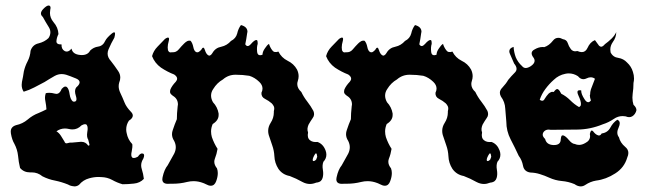

<svg xmlns="http://www.w3.org/2000/svg" viewBox="-20 -685 2346 696"><path d="M226.6 -16.1Q203.6 -25.4 179.7 -30.3Q155.8 -34.7 133.8 -45.9Q116.7 -60.1 95.2 -60.1Q93.3 -60.1 91.3 -60.1Q91.3 -60.1 88.9 -60.1Q66.4 -60.1 52.7 -76.2Q47.4 -97.7 45.4 -120.6Q43 -143.1 32.2 -163.6Q23.4 -178.2 19.5 -201.2Q19 -204.1 19 -208Q19 -225.6 38.6 -231.4Q62 -236.3 80.1 -251.5Q98.1 -267.1 120.1 -275.4Q127 -278.3 134.3 -281.7Q141.6 -285.2 148.4 -288.6Q147.5 -303.2 144.5 -318.4Q141.1 -333 146 -347.2Q152.3 -348.6 158.7 -348.6Q168 -348.6 178.2 -345.7Q181.2 -344.7 184.1 -344.7Q196.8 -344.7 203.6 -362.8Q210.4 -370.1 215.3 -371.1Q219.7 -372.1 222.7 -369.1Q230 -362.3 232.4 -343.3Q235.4 -323.7 244.6 -316.9Q262.7 -313.5 254.9 -337.9Q252 -346.7 252 -353.5Q252 -366.2 261.2 -372.6Q268.6 -380.4 268.6 -386.7Q268.6 -395 255.9 -400.4Q233.4 -409.7 219.7 -414.1Q211.4 -416.5 203.6 -416.5Q190.4 -416.5 178.2 -409.7Q159.2 -398.9 141.6 -387.7Q123 -377.9 104.5 -368.2Q85.9 -358.4 65.9 -352.5Q58.6 -363.3 58.6 -377.4Q58.6 -382.8 59.6 -388.2Q64 -408.2 66.4 -425.8Q70.8 -445.3 80.1 -462.9Q89.4 -481 90.8 -501Q98.1 -522.9 119.6 -527.8Q141.6 -533.2 155.8 -546.9Q162.6 -557.1 162.6 -567.9Q162.6 -577.6 156.7 -586.9Q144.5 -606.4 135.3 -623.5Q128.4 -629.4 128.4 -636.2Q128.4 -643.6 136.7 -652.3Q148.9 -665 156.2 -665Q158.7 -665 160.6 -663.6Q162.6 -662.1 163.1 -658.7Q163.6 -655.3 162.1 -649.4Q161.1 -643.6 161.1 -638.2Q161.1 -620.1 173.8 -605Q190.9 -585.4 191.9 -561.5Q185.5 -548.8 184.6 -536.1Q183.6 -523.4 203.1 -523.9Q202.1 -506.8 214.4 -500Q227.1 -493.7 239.3 -508.8Q243.2 -488.3 270 -485.8Q273.4 -485.4 276.4 -485.4Q298.3 -485.4 306.6 -501.5Q318.8 -513.7 335.9 -516.1Q353.5 -518.6 361.8 -537.6Q367.2 -548.3 384.8 -563Q390.6 -567.9 393.6 -567.9Q397 -567.9 397 -562.5Q397 -557.6 394.5 -548.3Q383.3 -529.3 373.5 -506.3Q370.1 -498.5 370.1 -490.7Q370.1 -476.6 382.3 -463.4Q395 -447.3 408.2 -427.7Q416 -416.5 416 -403.8Q416 -395 412.1 -385.7Q410.2 -378.9 410.2 -372.6Q410.2 -360.8 416 -348.6Q424.8 -330.1 431.6 -313Q438 -296.9 454.6 -279.8Q461.4 -272.9 461.4 -266.1Q461.4 -256.3 447.3 -247.6Q437.5 -232.9 437.5 -215.8Q437.5 -209.5 439 -203.1Q443.4 -179.2 459.5 -162.6Q460.9 -152.3 457.5 -136.2Q453.6 -120.1 459 -114.3Q461.4 -111.8 466.3 -112.3Q471.2 -112.3 480 -117.2Q488.8 -130.9 497.6 -128.4Q502.4 -127.4 502.4 -121.1Q502.4 -116.7 499.5 -109.9Q491.7 -97.7 491.7 -85.4Q491.7 -79.1 493.7 -72.8Q499.5 -54.7 501.5 -36.6Q487.3 -21.5 465.3 -19.5Q443.8 -17.1 424.3 -17.1Q404.8 -22.5 386.7 -32.7Q368.7 -42.5 347.7 -43Q342.3 -43.5 337.4 -43.5Q320.3 -43.5 303.2 -38.6Q281.2 -32.7 266.6 -15.1Q259.3 -9.3 249.5 -9.3Q248 -9.3 246.6 -9.8Q235.4 -10.7 226.6 -16.1ZM299.8 -178.7Q293.5 -188 296.4 -206.1Q299.8 -224.1 294.9 -231.4Q293 -234.9 288.1 -234.9Q283.7 -234.9 275.4 -230.5Q261.2 -215.8 242.7 -215.8Q236.8 -215.8 230.5 -217.3Q222.7 -219.2 215.3 -219.2Q198.7 -219.2 184.6 -209Q193.8 -203.6 200.7 -192.9Q207.5 -182.1 213.4 -172.4Q216.3 -163.1 224.6 -166Q233.4 -168.9 240.2 -168Q255.4 -169.4 272.5 -170.9Q273.9 -170.9 275.4 -170.9Q290.5 -170.9 299.8 -157.2Q306.6 -156.2 303.2 -165.5Q300.3 -174.8 299.8 -178.7Z M716.8 -21.5Q699.2 -28.3 681.6 -28.3Q669.9 -28.3 658.2 -25.4Q632.8 -19 607.4 -19Q607.4 -19 597.7 -19Q592.8 -18.6 588.9 -18.6Q568.4 -18.6 568.4 -35.2Q568.4 -38.6 569.3 -42.5Q575.2 -70.3 587.9 -85.9Q598.6 -105.5 611.3 -127.9Q617.2 -139.6 617.2 -151.4Q617.2 -162.6 611.3 -174.3Q603.5 -186 603.5 -198.7Q603.5 -206.1 606.4 -213.9Q613.3 -234.9 621.1 -252.9Q621.1 -273.4 624 -299.3Q625 -302.7 625 -306.2Q625 -327.1 606.4 -337.9Q598.6 -343.3 596.7 -349.1Q595.7 -354.5 597.7 -360.8Q603.5 -374.5 617.2 -388.7Q622.1 -394.5 622.1 -399.9Q622.1 -407.7 611.3 -415Q586.9 -424.3 563.5 -439.9Q541 -456.1 531.2 -481.4Q536.1 -500.5 550.8 -515.6Q565.4 -530.3 578.1 -543.9Q596.7 -556.6 591.8 -536.6Q587.9 -523.4 587.9 -513.2Q587.9 -507.8 588.9 -502.9Q590.8 -498.5 593.8 -496.1Q597.7 -494.1 603.5 -495.6Q618.2 -494.1 627.9 -505.9Q637.7 -517.6 647.5 -527.3Q652.3 -532.2 658.2 -535.6Q664.1 -538.6 670.9 -537.1Q677.7 -529.3 680.7 -514.6Q683.6 -499.5 691.4 -496.1Q695.3 -494.6 699.2 -496.1Q703.1 -498 709 -503.9Q717.8 -520.5 722.7 -503.9Q727.5 -487.8 736.3 -483.9Q738.3 -482.4 742.2 -484.4Q746.1 -486.3 750 -492.7Q760.7 -511.7 782.2 -515.6Q802.7 -520 817.4 -536.6Q835 -545.4 839.8 -563.5Q843.8 -581.5 853.5 -594.2Q877 -587.9 877 -569.8Q877 -567.4 876 -564.9Q873 -542.5 869.1 -524.4Q877 -511.2 889.6 -525.4Q902.3 -540 909.2 -540Q912.1 -540 913.1 -537.1Q914.1 -533.7 914.1 -525.9Q910.2 -514.2 912.1 -497.1Q914.1 -480 931.6 -486.8Q931.6 -497.6 940.4 -509.8Q948.2 -522 955.1 -525.9Q959 -513.2 966.8 -502.9Q973.6 -492.7 989.3 -498Q1000 -476.1 1022.5 -464.8Q1044.9 -454.1 1056.6 -433.1Q1062.5 -420.9 1062.5 -408.7Q1062.5 -400.4 1059.6 -391.6Q1057.6 -385.7 1057.6 -380.4Q1057.6 -364.7 1072.3 -351.6Q1081.1 -333 1093.8 -316.9Q1106.4 -300.8 1116.2 -282.7Q1122.1 -268.1 1113.3 -256.8Q1105.5 -245.6 1098.6 -233.4Q1095.7 -227.1 1094.7 -219.7Q1093.8 -212.9 1096.7 -204.6Q1092.8 -185.5 1103.5 -176.8Q1113.3 -168.5 1130.9 -170.4Q1151.4 -163.1 1160.2 -139.6Q1163.1 -131.8 1163.1 -124.5Q1163.1 -109.9 1152.3 -98.6Q1147.5 -86.4 1150.4 -69.8Q1153.3 -52.7 1149.4 -40Q1147.5 -33.2 1142.6 -28.8Q1136.7 -23.9 1126 -22.9Q1114.3 -18.1 1103.5 -18.1Q1089.8 -18.1 1076.2 -25.4Q1053.7 -38.1 1030.3 -46.9Q1003.9 -51.8 989.3 -72.8Q975.6 -94.2 974.6 -119.1Q973.6 -139.2 966.8 -158.2Q960.9 -177.2 954.1 -195.8Q952.1 -203.1 952.1 -210.4Q952.1 -225.6 960.9 -239.3Q972.7 -257.3 972.7 -277.8V-282.2Q975.6 -292.5 972.7 -299.3Q969.7 -305.7 964.8 -310.5Q954.1 -319.8 940.4 -326.7Q926.8 -333.5 927.7 -348.6Q931.6 -356.9 931.6 -363.8Q931.6 -377 919.9 -388.2Q903.3 -404.3 883.8 -410.2Q860.4 -414.1 834 -414.1Q807.6 -414.1 788.1 -397Q766.6 -384.8 752.9 -362.3Q745.1 -351.1 745.1 -338.4Q745.1 -326.7 752 -314.5Q768.6 -296.9 772.5 -273.4Q772.5 -270.5 772.5 -268.1Q772.5 -248.5 751 -235.4Q745.1 -221.7 745.1 -208.5Q745.1 -198.2 748 -188Q755.9 -165 768.6 -145.5Q765.6 -126.5 758.8 -109.4Q756.8 -104 756.8 -98.6Q756.8 -86.9 766.6 -74.7Q769.5 -66.4 769.5 -57.6Q769.5 -43.9 763.7 -28.3Q757.8 -11.7 744.1 -11.7Q736.3 -11.7 725.6 -17.6Q724.6 -18.1 721.7 -19.5Q719.7 -20 716.8 -21.5ZM1129.9 -116.7Q1127.9 -138.7 1119.1 -121.6Q1110.4 -105 1115.2 -101.6Q1116.2 -100.6 1119.1 -101.6Q1122.1 -102.5 1126 -106.4Q1127 -107.9 1127.9 -111.3Q1128.9 -112.8 1129.9 -116.7Z M1347.7 -21.5Q1330.1 -28.3 1312.5 -28.3Q1300.8 -28.3 1289.1 -25.4Q1263.7 -19 1238.3 -19Q1238.3 -19 1228.5 -19Q1223.6 -18.6 1219.7 -18.6Q1199.2 -18.6 1199.2 -35.2Q1199.2 -38.6 1200.2 -42.5Q1206.1 -70.3 1218.8 -85.9Q1229.5 -105.5 1242.2 -127.9Q1248 -139.6 1248 -151.4Q1248 -162.6 1242.2 -174.3Q1234.4 -186 1234.4 -198.7Q1234.4 -206.1 1237.3 -213.9Q1244.1 -234.9 1252 -252.9Q1252 -273.4 1254.9 -299.3Q1255.9 -302.7 1255.9 -306.2Q1255.9 -327.1 1237.3 -337.9Q1229.5 -343.3 1227.5 -349.1Q1226.6 -354.5 1228.5 -360.8Q1234.4 -374.5 1248 -388.7Q1252.9 -394.5 1252.9 -399.9Q1252.9 -407.7 1242.2 -415Q1217.8 -424.3 1194.3 -439.9Q1171.9 -456.1 1162.1 -481.4Q1167 -500.5 1181.6 -515.6Q1196.3 -530.3 1209 -543.9Q1227.5 -556.6 1222.7 -536.6Q1218.8 -523.4 1218.8 -513.2Q1218.8 -507.8 1219.7 -502.9Q1221.7 -498.5 1224.6 -496.1Q1228.5 -494.1 1234.4 -495.6Q1249 -494.1 1258.8 -505.9Q1268.6 -517.6 1278.3 -527.3Q1283.2 -532.2 1289.1 -535.6Q1294.9 -538.6 1301.8 -537.1Q1308.6 -529.3 1311.5 -514.6Q1314.5 -499.5 1322.3 -496.1Q1326.2 -494.6 1330.1 -496.1Q1334 -498 1339.8 -503.9Q1348.6 -520.5 1353.5 -503.9Q1358.4 -487.8 1367.2 -483.9Q1369.1 -482.4 1373 -484.4Q1377 -486.3 1380.9 -492.7Q1391.6 -511.7 1413.1 -515.6Q1433.6 -520 1448.2 -536.6Q1465.8 -545.4 1470.7 -563.5Q1474.6 -581.5 1484.4 -594.2Q1507.8 -587.9 1507.8 -569.8Q1507.8 -567.4 1506.8 -564.9Q1503.9 -542.5 1500 -524.4Q1507.8 -511.2 1520.5 -525.4Q1533.2 -540 1540 -540Q1543 -540 1543.9 -537.1Q1544.9 -533.7 1544.9 -525.9Q1541 -514.2 1543 -497.1Q1544.9 -480 1562.5 -486.8Q1562.5 -497.6 1571.3 -509.8Q1579.1 -522 1585.9 -525.9Q1589.8 -513.2 1597.7 -502.9Q1604.5 -492.7 1620.1 -498Q1630.9 -476.1 1653.3 -464.8Q1675.8 -454.1 1687.5 -433.1Q1693.4 -420.9 1693.4 -408.7Q1693.4 -400.4 1690.4 -391.6Q1688.5 -385.7 1688.5 -380.4Q1688.5 -364.7 1703.1 -351.6Q1711.9 -333 1724.6 -316.9Q1737.3 -300.8 1747.1 -282.7Q1752.9 -268.1 1744.1 -256.8Q1736.3 -245.6 1729.5 -233.4Q1726.6 -227.1 1725.6 -219.7Q1724.6 -212.9 1727.5 -204.6Q1723.6 -185.5 1734.4 -176.8Q1744.1 -168.5 1761.7 -170.4Q1782.2 -163.1 1791 -139.6Q1793.9 -131.8 1793.9 -124.5Q1793.9 -109.9 1783.2 -98.6Q1778.3 -86.4 1781.2 -69.8Q1784.2 -52.7 1780.3 -40Q1778.3 -33.2 1773.4 -28.8Q1767.6 -23.9 1756.8 -22.9Q1745.1 -18.1 1734.4 -18.1Q1720.7 -18.1 1707 -25.4Q1684.6 -38.1 1661.1 -46.9Q1634.8 -51.8 1620.1 -72.8Q1606.4 -94.2 1605.5 -119.1Q1604.5 -139.2 1597.7 -158.2Q1591.8 -177.2 1585 -195.8Q1583 -203.1 1583 -210.4Q1583 -225.6 1591.8 -239.3Q1603.5 -257.3 1603.5 -277.8V-282.2Q1606.4 -292.5 1603.5 -299.3Q1600.6 -305.7 1595.7 -310.5Q1585 -319.8 1571.3 -326.7Q1557.6 -333.5 1558.6 -348.6Q1562.5 -356.9 1562.5 -363.8Q1562.5 -377 1550.8 -388.2Q1534.2 -404.3 1514.6 -410.2Q1491.2 -414.1 1464.8 -414.1Q1438.5 -414.1 1418.9 -397Q1397.5 -384.8 1383.8 -362.3Q1376 -351.1 1376 -338.4Q1376 -326.7 1382.8 -314.5Q1399.4 -296.9 1403.3 -273.4Q1403.3 -270.5 1403.3 -268.1Q1403.3 -248.5 1381.8 -235.4Q1376 -221.7 1376 -208.5Q1376 -198.2 1378.9 -188Q1386.7 -165 1399.4 -145.5Q1396.5 -126.5 1389.6 -109.4Q1387.7 -104 1387.7 -98.6Q1387.7 -86.9 1397.5 -74.7Q1400.4 -66.4 1400.4 -57.6Q1400.4 -43.9 1394.5 -28.3Q1388.7 -11.7 1375 -11.7Q1367.2 -11.7 1356.4 -17.6Q1355.5 -18.1 1352.5 -19.5Q1350.6 -20 1347.7 -21.5ZM1760.7 -116.7Q1758.8 -138.7 1750 -121.6Q1741.2 -105 1746.1 -101.6Q1747.1 -100.6 1750 -101.6Q1752.9 -102.5 1756.8 -106.4Q1757.8 -107.9 1758.8 -111.3Q1759.8 -112.8 1760.7 -116.7Z M2062.5 -17.6Q2040 -26.9 2016.6 -28.8Q1993.2 -30.8 1970.7 -41Q1955.1 -48.3 1937.5 -53.7Q1920.9 -59.1 1902.3 -59.6Q1879.9 -63 1876 -84Q1872.1 -105 1860.4 -120.1Q1846.7 -149.9 1831.1 -179.7Q1815.4 -210 1815.4 -244.1Q1813.5 -267.1 1811.5 -291.5Q1810.5 -315.4 1795.9 -335Q1792 -342.3 1792 -348.6Q1792 -358.4 1800.8 -367.2Q1814.5 -381.8 1822.3 -395.5Q1833 -408.7 1846.7 -422.4Q1852.5 -428.2 1852.5 -435.5Q1852.5 -444.3 1843.8 -454.6Q1837.9 -468.3 1829.1 -488.3Q1826.2 -494.1 1826.2 -499Q1826.2 -510.3 1841.8 -515.1Q1842.8 -496.1 1849.6 -477.5Q1857.4 -459 1872.1 -445.8Q1877.9 -438.5 1885.7 -438.5Q1893.6 -438.5 1904.3 -445.3Q1918 -454.6 1918 -464.8Q1918 -469.7 1915 -474.6Q1907.2 -484.4 1907.2 -491.7Q1907.2 -500.5 1918 -505.9Q1932.6 -514.6 1947.3 -514.6Q1950.2 -514.6 1953.1 -514.2Q1970.7 -520 1984.4 -537.6Q1992.2 -547.9 2003.9 -547.9Q2011.7 -547.9 2020.5 -543Q2034.2 -541 2038.1 -528.8Q2042 -516.6 2048.8 -507.8Q2051.8 -502.9 2057.6 -500.5Q2061.5 -499 2065.4 -499Q2069.3 -499 2073.2 -500Q2082 -496.1 2088.9 -496.1Q2102.5 -496.1 2109.4 -510.7Q2119.1 -532.7 2136.7 -539.6Q2143.6 -529.3 2151.4 -519.5Q2155.3 -515.6 2159.2 -515.6Q2165 -515.6 2172.9 -524.9Q2184.6 -533.2 2197.3 -545.4Q2209 -557.1 2213.9 -568.8Q2213.9 -549.3 2201.2 -532.2Q2192.4 -519.5 2192.4 -505.4Q2192.4 -500.5 2193.4 -495.1Q2202.1 -477.5 2221.7 -475.1Q2240.2 -472.2 2252.9 -458.5Q2268.6 -444.3 2274.4 -424.3Q2278.3 -412.6 2278.3 -400.4Q2278.3 -392.6 2276.4 -384.3Q2276.4 -364.7 2273.4 -344.7Q2272.5 -337.9 2272.5 -331.1Q2272.5 -317.9 2276.4 -305.2Q2287.1 -295.4 2287.1 -285.6Q2286.1 -279.3 2281.2 -272Q2272.5 -260.3 2260.7 -260.3Q2254.9 -260.3 2248 -263.2Q2242.2 -264.2 2237.3 -264.2Q2219.7 -264.2 2205.1 -253.9Q2185.5 -240.7 2165 -234.4Q2120.1 -215.8 2072.3 -215.3Q2024.4 -215.3 1976.6 -214.4Q1972.7 -215.3 1968.8 -215.3Q1957 -215.3 1950.2 -206.1Q1947.3 -201.7 1947.3 -196.8Q1947.3 -189.5 1956.1 -181.2Q1960.9 -160.2 1986.3 -159.2Q1987.3 -159.2 1988.3 -159.2Q2012.7 -159.2 2012.7 -180.2Q2013.7 -189 2015.6 -192.4Q2017.6 -194.3 2019.5 -194.3H2021.5Q2030.3 -191.9 2042 -177.7Q2053.7 -163.6 2063.5 -163.1Q2071.3 -159.7 2079.1 -159.7Q2089.8 -159.7 2101.6 -166.5Q2119.1 -175.3 2119.1 -191.9Q2119.1 -195.3 2118.2 -199.2Q2121.1 -211.9 2125 -211.9Q2127.9 -211.9 2130.9 -208Q2138.7 -197.3 2148.4 -194.3Q2150.4 -193.8 2151.4 -193.8Q2153.3 -193.8 2155.3 -194.8Q2158.2 -196.3 2161.1 -201.2Q2182.6 -204.1 2192.4 -222.2Q2202.1 -240.7 2217.8 -251Q2226.6 -247.1 2226.6 -238.3Q2226.6 -231.9 2222.7 -223.1Q2217.8 -212.9 2217.8 -204.1Q2217.8 -194.8 2223.6 -187.5Q2228.5 -167.5 2246.1 -152.8Q2257.8 -143.6 2257.8 -130.4Q2257.8 -123 2253.9 -114.3Q2243.2 -77.1 2210 -56.2Q2176.8 -34.7 2140.6 -30.3Q2120.1 -26.9 2101.6 -14.6Q2093.8 -9.3 2085 -9.3Q2074.2 -9.3 2062.5 -17.6ZM2085 -302.2Q2085.9 -304.7 2085.9 -308.1Q2085.9 -319.3 2077.1 -337.9Q2073.2 -346.2 2073.2 -351.1Q2073.2 -357.9 2081.1 -357.9Q2084 -357.9 2086.9 -357.4Q2086.9 -356.4 2086.9 -355.5Q2086.9 -343.8 2098.6 -325.7Q2105.5 -314.5 2112.3 -314.5Q2117.2 -314.5 2122.1 -320.8Q2118.2 -331.1 2118.2 -340.3Q2119.1 -340.8 2119.1 -341.8Q2119.1 -351.6 2122.1 -361.3Q2129.9 -380.9 2136.7 -399.4Q2129.9 -404.8 2121.1 -404.8Q2114.3 -404.8 2106.4 -400.9Q2100.6 -397.9 2094.7 -397.9Q2084 -397.9 2075.2 -408.7Q2059.6 -418.9 2042 -418.9Q2035.2 -418.9 2029.3 -417.5Q2004.9 -412.6 1987.3 -395.5Q1970.7 -380.9 1957 -362.3Q1943.4 -344.2 1936.5 -323.2Q1941.4 -319.8 1945.3 -319.8Q1951.2 -319.8 1954.1 -326.2Q1960.9 -337.4 1968.8 -345.7Q1972.7 -349.1 1977.5 -351.1Q1979.5 -352.1 1982.4 -352.1Q1984.4 -352.1 1987.3 -351.6Q1995.1 -362.3 2000 -362.3Q2001 -362.3 2002.9 -361.3Q2008.8 -357.4 2014.6 -345.2Q2032.2 -336.4 2046.9 -321.8Q2061.5 -307.1 2078.1 -297.4Q2078.1 -297.4 2079.1 -297.4Q2081.1 -297.4 2082 -298.8Q2084 -300.3 2085 -302.2Z"/></svg>

Font: Brazier Flame
Style: Regular
Weight: 400
Designer: Walter E Stewart
Version: 0.1